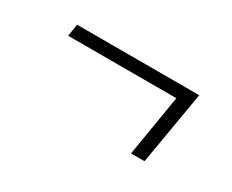

<svg xmlns="http://www.w3.org/2000/svg" viewBox="-48 -496 596 493"><g transform="rotate(30 250.0 -249.5)"><path d="M357 -141 387 -322H66L72 -358H434L397 -141Z"/></g></svg>

Font: iosevka_custom_sans_ss08 XLt
Style: Italic
Weight: 200
Italic angle: -10°
Designer: Belleve Invis
Foundry: Belleve Invis
Version: Version 10.3.0; ttfautohint (v1.8.3)